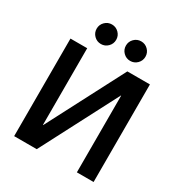

<svg xmlns="http://www.w3.org/2000/svg" viewBox="-206 -1049 1122 1193"><g transform="rotate(30 355.0 -452.5)"><path d="M70 -700H190V-150H192L478 -700H640V0H520V-550H518L232 0H70ZM250 -765Q221 -765 200.5 -785.5Q180 -806 180 -835Q180 -864 200.5 -884.5Q221 -905 250 -905Q279 -905 299.5 -884.5Q320 -864 320 -835Q320 -806 299.5 -785.5Q279 -765 250 -765ZM460 -765Q431 -765 410.5 -785.5Q390 -806 390 -835Q390 -864 410.5 -884.5Q431 -905 460 -905Q489 -905 509.5 -884.5Q530 -864 530 -835Q530 -806 509.5 -785.5Q489 -765 460 -765Z"/></g></svg>

Font: PT Root UI Bold
Style: Regular
Weight: 700
Designer: Vitaly Kuzmin
Foundry: ParaType Ltd.
Version: Version 2.000G